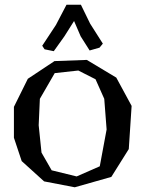

<svg xmlns="http://www.w3.org/2000/svg" viewBox="-20 -774 616 814"><path d="M39 -190V-321L98 -440L211 -515L348 -520L473 -445L538 -325L526 -142L452 -24L297 20L167 -5L72 -91ZM149 -355 144 -243 156 -127 199 -52 305 -26 403 -69 432 -225 422 -355 385 -438 312 -475 212 -464ZM402 -572 360 -560 322 -620 294 -685 253 -620 208 -557 169 -565 159 -580 217 -668 262 -754H323L362 -674L416 -589Z"/></svg>

Font: Alike Angular
Style: Regular
Weight: 400
Designer: Sveta Sebyakina
Foundry: Cyreal (www.cyreal.org)
Version: Version 1.300; ttfautohint (v1.8.4.7-5d5b)